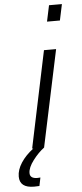

<svg xmlns="http://www.w3.org/2000/svg" viewBox="-118 -776 429 1009"><g transform="rotate(-5 96.5 -271.5)"><path d="M181 -743H249L231 -658H163ZM134 -510H198L90 0Q59 23 30.5 60.5Q2 98 2 127Q2 156 41 156L57 155L48 199Q38 200 20 200Q-56 200 -56 140Q-56 105 -32.5 68.5Q-9 32 33 0H27Z"/></g></svg>

Font: Saira Semi Condensed Light
Style: Italic
Weight: 300
Width: 4
Italic angle: -12°
Designer: Hector Gatti with collaboration of the Omnibus-Type team
Foundry: Omnibus-Type
Version: Version 1.001; ttfautohint (v1.8)